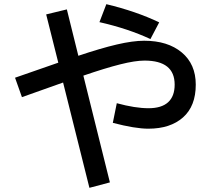

<svg xmlns="http://www.w3.org/2000/svg" viewBox="-20 -842 1040 919"><path d="M700 -655Q593 -705 456 -736L489 -822Q631 -788 742 -735ZM917 -437Q917 -334 856 -280Q795 -226 690 -226Q627 -226 520 -254L539 -348Q627 -324 691 -324Q753 -324 784.5 -352.5Q816 -381 816 -437Q816 -552 672 -552Q627 -552 555.5 -534Q484 -516 379 -480L506 31L408 57L282 -447L85 -377L52 -470L259 -542L201 -773L300 -797L355 -575Q462 -611 539 -629Q616 -647 670 -647Q783 -647 850 -591Q917 -535 917 -437Z"/></svg>

Font: IBM Plex Sans JP Medium
Style: Regular
Weight: 500
Designer: Mike Abbink; Paul van der Laan; Pieter van Rosmalen; Wujin Sim; Yejin Wi; Jinhee Kim; Boomi Park; Yona Kim; Kichan Ma
Foundry: Sandoll Inc.
Version: Version 1.001